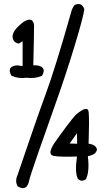

<svg xmlns="http://www.w3.org/2000/svg" viewBox="-20 -852 540 966"><path d="M355.5 -827.1Q392.6 -842.8 404.3 -804.7Q398.4 -763.7 356.9 -626Q315.4 -488.3 265.1 -346.7Q214.8 -205.1 173.3 -85.9Q131.8 33.2 127 54.7Q116.2 113.3 69.3 85.9Q53.7 60.5 68.4 28.3Q161.1 -246.1 210 -378.9Q258.8 -511.7 336.9 -787.1Q341.8 -809.6 355.5 -827.1ZM100.6 -743.2Q144.5 -769.5 151.4 -726.6Q151.4 -675.8 147.5 -523.4H164.1Q217.8 -515.6 191.4 -470.7Q155.3 -455.1 114.3 -460.9Q72.3 -455.1 38.1 -470.7Q10.7 -516.6 64.5 -523.4L93.8 -519.5V-644.5L74.2 -632.8Q44.9 -637.7 43 -668Q43.9 -687.5 60.1 -706.5Q76.2 -725.6 100.6 -743.2ZM361.3 -274.4Q422.9 -327.1 426.3 -286.6Q429.7 -246.1 425.8 -128.9Q463.9 -124 467.8 -99.6Q463.9 -73.2 421.9 -66.4Q431.6 11.7 412.1 49.8Q390.6 65.4 372.1 47.9Q355.5 19.5 367.2 -64.5Q287.1 -61.5 251.5 -67.4Q215.8 -73.2 252 -129.9Q329.1 -239.3 361.3 -274.4ZM368.2 -128.9 367.2 -181.6 330.1 -129.9Z"/></svg>

Font: JasonHandwriting4
Style: Regular
Weight: 400
Version: Version 1.01.21